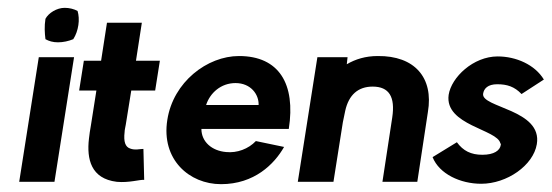

<svg xmlns="http://www.w3.org/2000/svg" viewBox="-20 -464 1408 490"><path d="M29 0H119L169 -318H79ZM96 -416C93 -397 94 -380 96 -364C105 -359 115 -356 128 -356C141 -356 155 -359 167 -364C174 -375 178 -387 180 -400C182 -413 181 -426 178 -436C169 -441 157 -444 145 -444C125 -444 104 -431 96 -416Z M182 -233H226L212 -144C210 -132 208 -121 207 -110C201 -58 212 -8 278 0C309 3 337 -6 348 -5L346 -84C338 -84 324 -80 312 -85C300 -89 295 -102 298 -127C298 -133 300 -139 301 -146L315 -233H376L388 -309H327L342 -406H253L238 -309H194Z M407 -158C391 -57 463 6 544 6C629 6 680 -45 705 -89L633 -104C614 -84 585 -73 557 -76C521 -79 494 -102 494 -135H717C735 -250 692 -321 590 -321C509 -321 422 -255 407 -158ZM506 -196C516 -227 544 -252 581 -252C620 -252 641 -223 640 -196Z M740 0H831L855 -152C857 -162 859 -172 861 -181C870 -222 894 -243 931 -243C973 -243 989 -217 981 -164L956 0H1045L1072 -178C1087 -266 1038 -322 944 -321C913 -321 887 -313 865 -300L867 -318H790Z M1084 -63C1101 -20 1155 5 1208 5C1274 5 1341 -42 1350 -96C1365 -185 1207 -189 1213 -225C1215 -238 1225 -249 1249 -249C1274 -249 1293 -243 1311 -224L1368 -261C1345 -299 1297 -320 1250 -320C1188 -320 1132 -267 1125 -222C1114 -144 1250 -134 1257 -98C1259 -97 1258 -96 1258 -94C1256 -80 1241 -69 1211 -69C1182 -69 1162 -79 1146 -101Z"/></svg>

Font: Rabbid Highway Sign II Hop
Style: Obl
Weight: 400
Foundry: Cannot Into Space Fonts
Version: Version 0.277